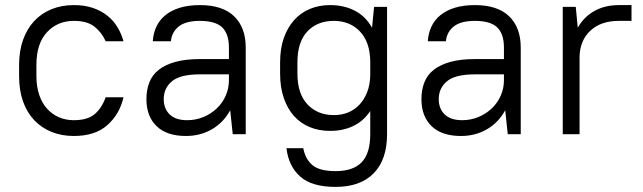

<svg xmlns="http://www.w3.org/2000/svg" viewBox="-20 -527 2525 754"><path d="M270 7Q222 7 182.5 -9Q143 -25 114.5 -55Q86 -85 70.5 -128.5Q55 -172 55 -228V-272Q55 -327 70.5 -370.5Q86 -414 114.5 -444.5Q143 -475 182.5 -491Q222 -507 270 -507Q312 -507 344.5 -496Q377 -485 401.5 -465.5Q426 -446 441.5 -420Q457 -394 465 -365H395Q380 -399 351.5 -422Q323 -445 270 -445Q206 -445 164.5 -400.5Q123 -356 123 -272V-228Q123 -187 134 -154.5Q145 -122 165 -100Q185 -78 211.5 -66.5Q238 -55 270 -55Q324 -55 352 -79Q380 -103 395 -145H465Q450 -79 402 -36Q354 7 270 7Z M710 7Q635 7 595 -31.5Q555 -70 555 -138Q555 -174 566.5 -203.5Q578 -233 603.5 -253Q629 -273 669 -284Q709 -295 765 -295H879V-340Q879 -394 852.5 -419.5Q826 -445 765 -445Q710 -445 682.5 -423.5Q655 -402 651 -365H580Q582 -396 594 -422Q606 -448 629 -467Q652 -486 686 -496.5Q720 -507 765 -507Q854 -507 899.5 -463Q945 -419 945 -340V0H894L884 -94Q858 -46 812.5 -19.5Q767 7 710 7ZM715 -55Q749 -55 779 -67.5Q809 -80 831.5 -101.5Q854 -123 866.5 -151.5Q879 -180 879 -212V-235H765Q688 -235 655.5 -208Q623 -181 623 -138Q623 -100 646.5 -77.5Q670 -55 715 -55Z M1276 -13Q1232 -13 1196 -28Q1160 -43 1134.5 -71.5Q1109 -100 1094.5 -142Q1080 -184 1080 -238V-282Q1080 -336 1094.5 -377.5Q1109 -419 1135 -448Q1161 -477 1197 -492Q1233 -507 1276 -507Q1331 -507 1373.5 -485Q1416 -463 1441 -418L1449 -500H1500V0Q1500 100 1447.5 153.5Q1395 207 1298 207Q1204 207 1158.5 166Q1113 125 1105 55H1171Q1179 98 1207 121.5Q1235 145 1298 145Q1367 145 1400.5 110Q1434 75 1434 0V-91Q1408 -52 1368 -32.5Q1328 -13 1276 -13ZM1291 -75Q1322 -75 1347.5 -85.5Q1373 -96 1392 -116.5Q1411 -137 1422 -165.5Q1433 -194 1434 -230V-289Q1432 -364 1392.5 -404.5Q1353 -445 1291 -445Q1226 -445 1187 -403.5Q1148 -362 1148 -282V-238Q1148 -159 1187.5 -117Q1227 -75 1291 -75Z M1790 7Q1715 7 1675 -31.5Q1635 -70 1635 -138Q1635 -174 1646.5 -203.5Q1658 -233 1683.5 -253Q1709 -273 1749 -284Q1789 -295 1845 -295H1959V-340Q1959 -394 1932.5 -419.5Q1906 -445 1845 -445Q1790 -445 1762.5 -423.5Q1735 -402 1731 -365H1660Q1662 -396 1674 -422Q1686 -448 1709 -467Q1732 -486 1766 -496.5Q1800 -507 1845 -507Q1934 -507 1979.5 -463Q2025 -419 2025 -340V0H1974L1964 -94Q1938 -46 1892.5 -19.5Q1847 7 1790 7ZM1795 -55Q1829 -55 1859 -67.5Q1889 -80 1911.5 -101.5Q1934 -123 1946.5 -151.5Q1959 -180 1959 -212V-235H1845Q1768 -235 1735.5 -208Q1703 -181 1703 -138Q1703 -100 1726.5 -77.5Q1750 -55 1795 -55Z M2190 -500H2241L2249 -418Q2273 -461 2314.5 -484Q2356 -507 2410 -507H2460V-445H2410Q2340 -445 2299 -407Q2258 -369 2256 -306V0H2190Z"/></svg>

Font: PT Root UI Web
Style: Regular
Weight: 400
Designer: Vitaly Kuzmin
Foundry: ParaType Ltd.
Version: Version 1.000W